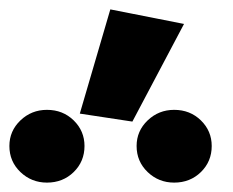

<svg xmlns="http://www.w3.org/2000/svg" viewBox="-476 -997 496 409"><path d="M-376 -608Q-409 -608 -432.5 -630.5Q-456 -653 -456 -686Q-456 -718 -432.5 -740.5Q-409 -763 -376 -763Q-342 -763 -319 -740.5Q-296 -718 -296 -686Q-296 -653 -319 -630.5Q-342 -608 -376 -608ZM-105 -608Q-138 -608 -161.5 -630.5Q-185 -653 -185 -686Q-185 -718 -161.5 -740.5Q-138 -763 -105 -763Q-71 -763 -48 -740.5Q-25 -718 -25 -686Q-25 -653 -48 -630.5Q-71 -608 -105 -608ZM-306 -755 -241 -977 -84 -946 -194 -738Z"/></svg>

Font: Qjlgwqiwhsfqbnnlvksmvfsycuq
Style: Regular
Weight: 700
Italic angle: -8°
Designer: Carrois Corporate & Edenspiekermann
Foundry: Carrois Corporate GbR & Edenspiekermann AG
Version: Version 2.001